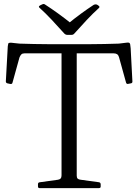

<svg xmlns="http://www.w3.org/2000/svg" viewBox="-20 -966 710 986"><path d="M487 -936Q494 -931 488 -925Q457 -897 426.5 -864.5Q396 -832 362 -794Q356 -787 348 -787H325Q317 -787 310 -794Q276 -832 245 -865Q214 -898 183 -926Q176 -932 184 -937Q187 -939 190 -940.5Q193 -942 196 -943Q204 -948 211 -943Q245 -921 279.5 -896Q314 -871 349 -843H328Q362 -871 395.5 -895.5Q429 -920 461 -941Q468 -945 476 -943Q479 -942 482 -940Q485 -938 487 -936ZM296 0V-739H374V0ZM631 -747Q639 -748 643 -746.5Q647 -745 648.5 -738.5Q650 -732 651 -718L660 -547Q660 -539 652 -538L637 -535Q629 -534 627 -543L591 -673Q588 -683 581.5 -687.5Q575 -692 564 -692H105Q95 -692 89.5 -686.5Q84 -681 80 -671L44 -541Q42 -533 32 -535L18 -538Q10 -540 10 -548L20 -729Q21 -738 22.5 -742Q24 -746 31 -746.5Q38 -747 52 -745L80 -742Q117 -741 155 -740Q193 -739 237.5 -739Q282 -739 336 -739Q390 -739 434 -739Q478 -739 516.5 -740Q555 -741 590 -742ZM183 0Q175 0 175 -9V-20Q175 -29 184 -30L278 -43Q288 -45 292 -50Q296 -55 296 -66V-217H374V-64Q374 -53 379 -48.5Q384 -44 394 -43L489 -30Q497 -28 497 -19V-8Q497 0 488 0Z"/></svg>

Font: Hahmlet Light
Style: Regular
Weight: 300
Designer: Minjoo Ham & Mark Frömberg
Foundry: hypertype
Version: Version 1.002